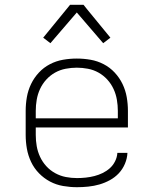

<svg xmlns="http://www.w3.org/2000/svg" viewBox="-20 -772 640 800"><path d="M301 8Q272 8 243 3Q214 -2 188.5 -15.5Q163 -29 142.5 -50Q122 -71 109.5 -97.5Q97 -124 92 -152.5Q87 -181 87 -210V-310Q87 -339 92 -367.5Q97 -396 109.5 -422Q122 -448 142 -469.5Q162 -491 188 -504.5Q214 -518 242.5 -523Q271 -528 300 -528Q329 -528 357.5 -523Q386 -518 412 -504.5Q438 -491 458 -469.5Q478 -448 490.5 -422Q503 -396 508 -367.5Q513 -339 513 -310V-241H129V-210Q129 -186 133 -163Q137 -140 147 -118.5Q157 -97 173 -79.5Q189 -62 210 -50.5Q231 -39 254 -34.5Q277 -30 301 -30Q319 -30 337.5 -32Q356 -34 373.5 -38.5Q391 -43 407.5 -51Q424 -59 437.5 -71Q451 -83 459.5 -100Q468 -117 469 -135H511Q510 -112 500.5 -89.5Q491 -67 475 -50Q459 -33 438 -21.5Q417 -10 394.5 -3.5Q372 3 348 5.5Q324 8 301 8ZM471 -279V-310Q471 -333 467 -356.5Q463 -380 453 -401.5Q443 -423 427 -440.5Q411 -458 390.5 -469.5Q370 -481 346.5 -485.5Q323 -490 300 -490Q277 -490 253.5 -485.5Q230 -481 209.5 -469.5Q189 -458 173 -440.5Q157 -423 147 -401.5Q137 -380 133 -356.5Q129 -333 129 -310V-279ZM190 -592 160 -615 272 -752H328L344 -732L440 -615L410 -592L300 -720Z"/></svg>

Font: Iosevka Extralight Extended
Style: Regular
Weight: 200
Width: 7
Monospace: yes
Designer: Belleve Invis
Foundry: Belleve Invis
Version: Version 32.5.0; ttfautohint (v1.8.4)